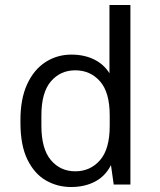

<svg xmlns="http://www.w3.org/2000/svg" viewBox="-20 -740 640 770"><path d="M265 10Q210 10 164 -16.5Q118 -43 90 -100Q62 -157 62 -248V-259Q62 -344 89 -402.5Q116 -461 162.5 -491Q209 -521 266 -521Q318 -521 357.5 -501.5Q397 -482 419 -446V-720H503V0H436L425 -78Q403 -34 361.5 -12Q320 10 265 10ZM282 -53Q342 -53 381 -97.5Q420 -142 420 -235V-277Q420 -370 381 -414Q342 -458 282 -458Q222 -458 184 -413.5Q146 -369 146 -277V-236Q146 -143 184 -98Q222 -53 282 -53Z"/></svg>

Font: Chivo Mono Light
Style: Regular
Weight: 300
Monospace: yes
Designer: Hector Gatti
Foundry: Omnibus-Type
Version: Version 1.008